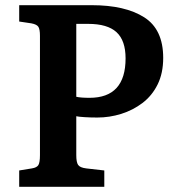

<svg xmlns="http://www.w3.org/2000/svg" viewBox="-20 -720 673 740"><path d="M54 0V-63L103 -71Q122 -74 128 -84Q134 -94 134 -122V-582Q134 -607 128 -616.5Q122 -626 101 -630L54 -637V-700H334Q462 -700 535.5 -653.5Q609 -607 609 -497Q609 -438 587.5 -394.5Q566 -351 529 -323Q492 -295 447 -281Q402 -267 355 -267Q329 -267 305.5 -268.5Q282 -270 274 -272V-122Q274 -95 281 -84.5Q288 -74 312 -71L382 -63V0ZM325 -343Q464 -343 464 -495Q464 -564 429 -596Q394 -628 320 -628H274V-347Q291 -343 325 -343Z"/></svg>

Font: Literata 12pt SemiBold
Style: Regular
Weight: 600
Designer: Latin by Veronika Burian and Jose Scaglione. Greek by Irene Vlachou. Cyrillic by Vera Evstafieva.
Foundry: TypeTogether
Version: Version 3.002